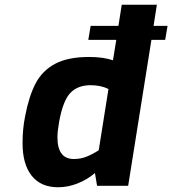

<svg xmlns="http://www.w3.org/2000/svg" viewBox="-20 -783 726 809"><path d="M676 -615H618L520 0H389L380 -54Q349 -27 308 -10.5Q267 6 225 6Q152 6 113.5 -42.5Q75 -91 75 -180Q75 -240 86 -294Q102 -378 130 -431.5Q158 -485 212 -514Q266 -543 356 -543Q414 -543 456 -529L470 -615H352L362 -674H479L493 -763H641L627 -674H686ZM437 -408Q405 -424 362 -424Q307 -424 276 -391Q245 -358 229 -269Q222 -229 222 -205Q222 -113 291 -113Q320 -113 345 -123Q370 -133 396 -150Z"/></svg>

Font: Exo
Style: Bold Italic
Weight: 700
Italic angle: -9°
Designer: Natanael Gama
Foundry: Natanael Gama
Version: Version 1.500; ttfautohint (v1.6)